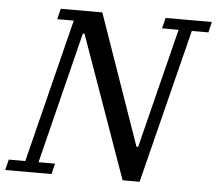

<svg xmlns="http://www.w3.org/2000/svg" viewBox="-72 -754 915 810"><g transform="rotate(5 386.0 -349.0)"><path d="M-10 -45H60L212 -653H142L153 -698H329L522 -146H529L656 -653H586L597 -698H793L782 -653H712L548 0H476L262 -602H255L116 -45H186L175 0H-21Z"/></g></svg>

Font: IBM Plex Serif Text
Style: Italic
Weight: 450
Italic angle: -14°
Designer: Mike Abbink, Paul van der Laan, Pieter van Rosmalen
Foundry: Bold Monday
Version: Version 3.001